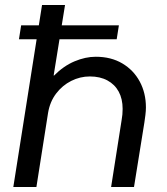

<svg xmlns="http://www.w3.org/2000/svg" viewBox="-20 -750 671 770"><path d="M56 -592.6 64.8 -648.4H456.8L448 -592.6ZM33.4 0 148.6 -730H240.8L195.6 -450.2L195.8 -446Q235 -485.6 278.9 -504Q322.8 -522.4 364 -522.4Q425.4 -522.4 470.6 -495.6Q515.8 -468.8 540.5 -422.8Q565.2 -376.8 565.2 -319Q565.2 -305.6 563.1 -288.5Q561 -271.4 559 -258.6L517.4 0H425.6L467.8 -268.8Q469.8 -279.6 470.8 -290.7Q471.8 -301.8 471.8 -313.2Q471.8 -353.4 456.1 -382.4Q440.4 -411.4 410.8 -427.4Q381.2 -443.4 340.4 -443.4Q301.2 -443.4 265.6 -425.5Q230 -407.6 205 -374.7Q180 -341.8 172.6 -296.2L126 0Z"/></svg>

Font: MuseoModerno Thin
Style: Italic
Weight: 100
Italic angle: -9°
Designer: Pablo Cosgaya, Héctor Gatti, Marcela Romero, and the Authors of The MuseoModerno Project.
Foundry: Omnibus-Type Team
Version: Version 1.003